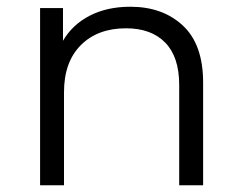

<svg xmlns="http://www.w3.org/2000/svg" viewBox="-20 -550 717 570"><path d="M99 0V-526H167V-429Q195 -477 246.5 -503.5Q298 -530 367 -530Q463 -530 523 -474Q583 -418 583 -305V0H512V-298Q512 -381 470.5 -423.5Q429 -466 354 -466Q270 -466 220 -416Q170 -366 170 -276V0Z"/></svg>

Font: Montserrat
Style: Regular
Weight: 400
Designer: Julieta Ulanovsky
Foundry: Julieta Ulanovsky
Version: Version 9.000; ttfautohint (v1.8.4.7-5d5b)